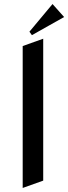

<svg xmlns="http://www.w3.org/2000/svg" viewBox="-20 -911 336 946"><path d="M192.9 -21 91.8 15.1V-684.1L192.9 -720.2ZM137.2 -737.8 125 -754.9 238.8 -891.1 295.9 -827.1Z"/></svg>

Font: Redressed
Style: Regular
Weight: 400
Designer: Astigmatic (AOETI)
Foundry: Astigmatic (AOETI)
Version: Version 1.000